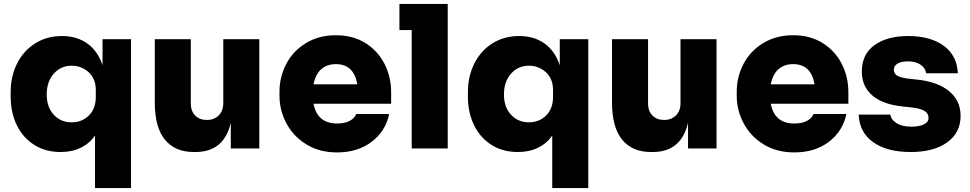

<svg xmlns="http://www.w3.org/2000/svg" viewBox="-20 -750 4898 970"><path d="M460 -65Q432 -25 388 -3.5Q344 18 286 18Q210 18 153 -18Q96 -54 65 -117.5Q34 -181 34 -261V-285Q34 -365 66.5 -429.5Q99 -494 158 -531Q217 -568 293 -568Q369 -568 422 -529.5Q475 -491 498 -420V-552H642V200H460ZM464 -261V-295Q464 -352 428 -385Q392 -418 342 -418Q287 -418 251.5 -377.5Q216 -337 216 -273Q216 -209 251.5 -170.5Q287 -132 342 -132Q394 -132 429 -166.5Q464 -201 464 -261Z M762 -232V-552H944V-227Q944 -189 966 -166.5Q988 -144 1025 -144Q1062 -144 1085 -167Q1108 -190 1108 -229V-552H1290V0H1146V-130Q1112 18 967 18H959Q864 18 813 -44.5Q762 -107 762 -232Z M1392 -266V-286Q1392 -362 1426.5 -427.5Q1461 -493 1526 -532.5Q1591 -572 1677 -572Q1763 -572 1826 -532.5Q1889 -493 1922.5 -427.5Q1956 -362 1956 -284V-226H1564Q1583 -126 1683 -126Q1720 -126 1745 -138.5Q1770 -151 1780 -174H1946Q1928 -87 1857.5 -33.5Q1787 20 1683 20Q1594 20 1528 -20.5Q1462 -61 1427 -127Q1392 -193 1392 -266ZM1785 -324Q1768 -426 1677 -426Q1632 -426 1603 -400.5Q1574 -375 1564 -324Z M2060 -598H1998V-730H2242V0H2060Z M2770 -65Q2742 -25 2698 -3.5Q2654 18 2596 18Q2520 18 2463 -18Q2406 -54 2375 -117.5Q2344 -181 2344 -261V-285Q2344 -365 2376.5 -429.5Q2409 -494 2468 -531Q2527 -568 2603 -568Q2679 -568 2732 -529.5Q2785 -491 2808 -420V-552H2952V200H2770ZM2774 -261V-295Q2774 -352 2738 -385Q2702 -418 2652 -418Q2597 -418 2561.5 -377.5Q2526 -337 2526 -273Q2526 -209 2561.5 -170.5Q2597 -132 2652 -132Q2704 -132 2739 -166.5Q2774 -201 2774 -261Z M3072 -232V-552H3254V-227Q3254 -189 3276 -166.5Q3298 -144 3335 -144Q3372 -144 3395 -167Q3418 -190 3418 -229V-552H3600V0H3456V-130Q3422 18 3277 18H3269Q3174 18 3123 -44.5Q3072 -107 3072 -232Z M3702 -266V-286Q3702 -362 3736.5 -427.5Q3771 -493 3836 -532.5Q3901 -572 3987 -572Q4073 -572 4136 -532.5Q4199 -493 4232.5 -427.5Q4266 -362 4266 -284V-226H3874Q3893 -126 3993 -126Q4030 -126 4055 -138.5Q4080 -151 4090 -174H4256Q4238 -87 4167.5 -33.5Q4097 20 3993 20Q3904 20 3838 -20.5Q3772 -61 3737 -127Q3702 -193 3702 -266ZM4095 -324Q4078 -426 3987 -426Q3942 -426 3913 -400.5Q3884 -375 3874 -324Z M4318 -171H4478Q4482 -145 4510 -127.5Q4538 -110 4585 -110Q4622 -110 4646.5 -121Q4671 -132 4671 -155Q4671 -177 4650 -190Q4629 -203 4578 -208L4540 -212Q4437 -223 4385.5 -269Q4334 -315 4334 -388Q4334 -476 4398 -522Q4462 -568 4568 -568Q4680 -568 4747.5 -519Q4815 -470 4819 -380H4659Q4655 -406 4631 -423Q4607 -440 4566 -440Q4534 -440 4515 -429Q4496 -418 4496 -398Q4496 -377 4514 -367Q4532 -357 4574 -352L4612 -348Q4718 -337 4775.5 -289Q4833 -241 4833 -165Q4833 -80 4765.5 -31Q4698 18 4581 18Q4461 18 4391.5 -31.5Q4322 -81 4318 -171Z"/></svg>

Font: Sora-SIA ExtraBold
Style: Regular
Weight: 800
Designer: Jonathan Barnbrook, Julián Moncada
Foundry: Barnbrook Fonts
Version: Version 2.000